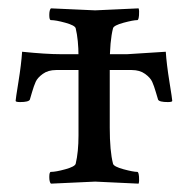

<svg xmlns="http://www.w3.org/2000/svg" viewBox="-20 -439 452 462"><path d="M168.9 -113.3V-302.7Q168.9 -342.8 162.1 -371.1Q160.2 -377.9 137.2 -384.3Q114.3 -390.6 102.5 -390.6Q98.6 -390.6 98.6 -402.8Q98.6 -415 102.5 -418.9Q203.1 -414.1 209 -414.1Q215.8 -414.1 313.5 -418.9Q315.4 -414.1 314.5 -402.3Q313.5 -390.6 310.5 -390.6Q300.8 -390.6 277.3 -384.3Q253.9 -377.9 252 -371.1Q244.1 -340.8 244.1 -284.2V-131.8Q244.1 -75.2 252 -44.9Q253.9 -38.1 277.3 -31.7Q300.8 -25.4 310.5 -25.4Q313.5 -25.4 314.5 -13.7Q315.4 -2 313.5 2.9Q215.8 -2 209 -2Q203.1 -2 102.5 2.9Q98.6 -1 98.6 -13.2Q98.6 -25.4 102.5 -25.4Q114.3 -25.4 137.2 -31.7Q160.2 -38.1 162.1 -44.9Q168.9 -73.2 168.9 -113.3ZM296.9 -270.5H115.2Q95.7 -270.5 83 -261.2Q70.3 -252 65.9 -242.2Q61.5 -232.4 57.1 -217.3Q52.7 -202.1 51.8 -199.2Q48.8 -193.4 28.3 -193.4Q17.6 -193.4 17.6 -196.3Q17.6 -200.2 24.4 -242.2Q31.2 -284.2 33.2 -314.5Q90.8 -308.6 126 -308.6H286.1L378.9 -314.5Q380.9 -284.2 387.7 -242.2Q394.5 -200.2 394.5 -196.3Q394.5 -193.4 383.8 -193.4Q363.3 -193.4 360.4 -199.2Q359.4 -202.1 355 -217.3Q350.6 -232.4 346.2 -242.2Q341.8 -252 329.1 -261.2Q316.4 -270.5 296.9 -270.5Z"/></svg>

Font: Crimson Text
Style: Regular
Weight: 400
Version: Version 0.13